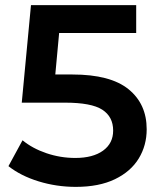

<svg xmlns="http://www.w3.org/2000/svg" viewBox="-20 -720 624 750"><path d="M553 -215Q553 -152 522 -101Q491 -50 429 -20Q367 10 276 10Q201 10 131 -11.5Q61 -33 13 -71L68 -172Q107 -140 161.5 -121.5Q216 -103 274 -103Q343 -103 382.5 -131.5Q422 -160 422 -210Q422 -264 379.5 -291.5Q337 -319 234 -319H65L101 -700H512V-591H211L196 -429H263Q411 -429 482 -371.5Q553 -314 553 -215Z"/></svg>

Font: APTA Sans SemiBold
Style: Bold
Weight: 600
Version: Version 7.200